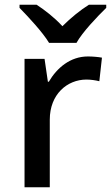

<svg xmlns="http://www.w3.org/2000/svg" viewBox="-20 -852 466 806"><path d="M186 -672H301C326 -717 388 -782 426 -819V-832H353C318 -810 278 -778 242 -742C209 -778 169 -809 134 -832H62V-819C99 -781 159 -717 186 -672ZM349 -615C275 -615 219 -567 185 -509H181L167 -605H83V-66H189V-350C189 -456 262 -518 343 -518C360 -518 382 -515 397 -511L408 -610C392 -613 368 -615 349 -615Z"/></svg>

Font: Noto Sans Malayalam UI Medium
Style: Regular
Weight: 500
Designer: Jelle Bosma - Monotype Design Team
Foundry: Monotype Imaging Inc.
Version: Version 2.104